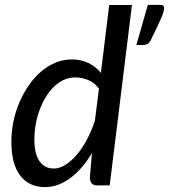

<svg xmlns="http://www.w3.org/2000/svg" viewBox="-20 -758 691 785"><path d="M636.5 -738Q645.5 -738 648.2 -734Q651 -730 651 -724.5Q651 -720 649.2 -712.5Q647.5 -705 641.8 -690.8Q636 -676.5 625 -653Q614 -629.5 595.5 -592Q589 -580.5 581.2 -577.2Q573.5 -574 560.5 -574H537.5L584.5 -738ZM379 0Q360.5 0 354 -9.5Q347.5 -19 347.5 -32.5L356 -132Q337 -100.5 315 -74.8Q293 -49 268.5 -30.8Q244 -12.5 217.8 -2.8Q191.5 7 164 7Q99 7 62.8 -40Q26.5 -87 26.5 -179Q26.5 -220.5 35 -261.5Q43.5 -302.5 59.5 -339.8Q75.5 -377 97.8 -409.2Q120 -441.5 147.5 -465Q175 -488.5 206.8 -501.8Q238.5 -515 273.5 -515Q310.5 -515 340.8 -500.8Q371 -486.5 392.5 -460L426.5 -737.5H519.5L428.5 0ZM200 -69Q223 -69 247 -83.8Q271 -98.5 293.2 -124.5Q315.5 -150.5 334.8 -186.2Q354 -222 368 -264.5L384.5 -395.5Q365.5 -421 339.8 -431.2Q314 -441.5 287.5 -441.5Q262 -441.5 239.8 -431Q217.5 -420.5 199 -402Q180.5 -383.5 165.8 -358.8Q151 -334 141 -306Q131 -278 125.8 -247.8Q120.5 -217.5 120.5 -188Q120.5 -129.5 141.2 -99.2Q162 -69 200 -69Z"/></svg>

Font: Lato Medium
Style: Italic
Weight: 500
Italic angle: -7°
Designer: Lukasz Dziedzic
Foundry: tyPoland Lukasz Dziedzic
Version: Version 2.006; 2014-01-15